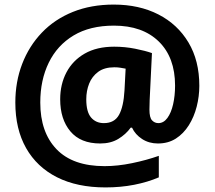

<svg xmlns="http://www.w3.org/2000/svg" viewBox="-20 -739 938 839"><path d="M851 -364Q851 -318 839.5 -273Q828 -228 805 -191.5Q782 -155 748.5 -133.5Q715 -112 670 -112Q631 -112 601 -131.5Q571 -151 557 -181H551Q530 -152 497 -132Q464 -112 418 -112Q332 -112 287.5 -165Q243 -218 243 -305Q243 -371 270.5 -423Q298 -475 350.5 -505Q403 -535 479 -535Q526 -535 571 -526Q616 -517 644 -507L634 -302Q634 -292 633.5 -280.5Q633 -269 633 -260Q633 -225 644.5 -213Q656 -201 672 -201Q695 -201 711.5 -223.5Q728 -246 736.5 -283.5Q745 -321 745 -365Q745 -488 674 -557.5Q603 -627 478 -627Q373 -627 301.5 -584Q230 -541 193 -465Q156 -389 156 -291Q156 -161 227 -87Q298 -13 437 -13Q494 -13 557 -26Q620 -39 674 -58V36Q625 57 566 68.5Q507 80 441 80Q317 80 229 35.5Q141 -9 94 -92Q47 -175 47 -291Q47 -382 77 -460Q107 -538 163 -596.5Q219 -655 298.5 -687Q378 -719 477 -719Q588 -719 672 -676Q756 -633 803.5 -553.5Q851 -474 851 -364ZM357 -305Q357 -250 378 -225.5Q399 -201 434 -201Q480 -201 500 -237Q520 -273 524 -344L529 -439Q518 -441 506 -443Q494 -445 480 -445Q436 -445 409 -425Q382 -405 369.5 -373.5Q357 -342 357 -305Z"/></svg>

Font: Noto Sans Thai Looped
Style: Bold
Weight: 700
Designer: Sasikarn Vongin, Ben Mitchell
Foundry: The Fontpad Ltd
Version: Version 1.001; ttfautohint (v1.8.4.7-5d5b)